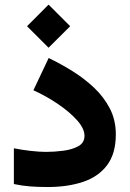

<svg xmlns="http://www.w3.org/2000/svg" viewBox="-20 -791 548 811"><path d="M185.1 -771.5 276.4 -680.2 185.1 -589.4 94.2 -680.2ZM173.8 -149.4Q209.5 -149.4 247.3 -154.3Q285.2 -159.2 311 -173.6Q336.9 -188 336.9 -217.3Q336.9 -248 305.4 -283.2Q273.9 -318.4 224.6 -351.8Q175.3 -385.3 121.1 -409.7L185.5 -545.9Q235.4 -522 285.4 -491Q335.4 -460 377.2 -420.7Q418.9 -381.3 444.1 -332.5Q469.2 -283.7 469.2 -223.6Q469.2 -142.1 432.4 -93.3Q395.5 -44.4 330.6 -22.7Q265.6 -1 181.2 -1Q140.6 -1 106.2 -3.7Q71.8 -6.3 38.6 -13.7V-164.6Q70.3 -158.2 108.4 -153.8Q146.5 -149.4 173.8 -149.4Z"/></svg>

Font: Vazirmatn UI NL Black
Style: Regular
Weight: 900
Designer: Saber Rastikerdar
Foundry: Saber Rastikerdar
Version: Version 33.003